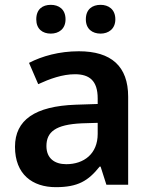

<svg xmlns="http://www.w3.org/2000/svg" viewBox="-20 -764 625 794"><path d="M130 -684C130 -644 156 -625 190 -625C223 -625 251 -644 251 -684C251 -726 223 -744 190 -744C156 -744 130 -726 130 -684ZM335 -684C335 -644 362 -625 396 -625C428 -625 457 -644 457 -684C457 -726 428 -744 396 -744C362 -744 335 -726 335 -684ZM306 -552C225 -552 154 -532 100 -504L138 -416C186 -438 238 -457 290 -457C349 -457 384 -431 384 -357V-334L293 -331C125 -325 42 -268 42 -157C42 -43 114 10 211 10C302 10 345 -16 392 -75H396L420 0H510V-364C510 -490 440 -552 306 -552ZM318 -254 384 -256V-210C384 -128 327 -85 254 -85C206 -85 172 -109 172 -160C172 -218 209 -249 318 -254Z"/></svg>

Font: Noto Sans Khmer UI SemiBold
Style: Regular
Weight: 600
Designer: Danh Hong and the Monotype Design Team
Foundry: Monotype Imaging Inc.
Version: Version 2.002